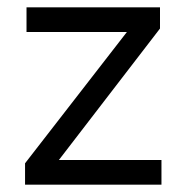

<svg xmlns="http://www.w3.org/2000/svg" viewBox="-20 -505 510 525"><path d="M48.5 0V-58.5L327 -417.5H52.5V-485H417.5V-427L141 -67.5H421.5V0Z"/></svg>

Font: Geologica Thin Roman ExtraLight
Style: Regular
Weight: 250
Version: Version 1.010;gftools[0.9.28]